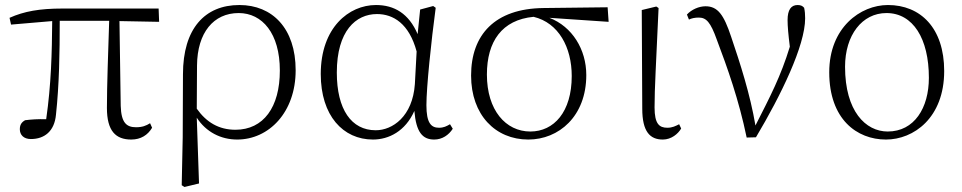

<svg xmlns="http://www.w3.org/2000/svg" viewBox="-20 -542 3833 765"><path d="M503 14C541 14 569 -4 586 -33L578 -51C562 -41 547 -35 522 -35C484 -35 463 -53 461 -120L456 -458L614 -455L612 -508H229C138 -508 76 -497 18 -471L24 -444L188 -458C187 -333 184 -205 164 -67C131 -68 104 -66 80 -63C66 -55 59 -45 59 -27C59 -5 74 12 103 12C157 12 197 -19 203 -85C216 -205 218 -332 218 -459H415C411 -329 406 -204 406 -112C406 -20 441 14 503 14Z M704 196 715 203 773 189 764 -73C801 -16 860 14 925 14C1051 14 1158 -94 1158 -262C1158 -429 1065 -522 934 -522C796 -522 709 -428 709 -246L708 5ZM764 -109 765 -281C766 -412 831 -490 931 -490C1025 -490 1095 -409 1095 -261C1095 -115 1030 -25 918 -25C852 -25 802 -55 764 -109Z M1466 14C1529 14 1595 -19 1631 -100C1638 -16 1663 14 1710 14C1742 14 1768 -4 1784 -29L1773 -47C1759 -39 1748 -33 1729 -33C1697 -33 1679 -53 1679 -123C1679 -194 1698 -377 1716 -511L1706 -518L1654 -504L1644 -406C1609 -488 1551 -522 1478 -522C1370 -522 1258 -432 1258 -247C1258 -81 1347 14 1466 14ZM1640 -337 1633 -207C1624 -78 1544 -23 1477 -23C1380 -23 1322 -106 1322 -253C1322 -419 1398 -486 1482 -486C1547 -486 1610 -448 1640 -337Z M2085 14C2206 14 2316 -78 2316 -243C2316 -345 2260 -436 2169 -471L2405 -455L2401 -513L2146 -510C1951 -508 1857 -403 1857 -241C1857 -84 1954 14 2085 14ZM2106 -475C2206 -451 2258 -353 2258 -239C2258 -96 2187 -18 2093 -18C1995 -18 1920 -103 1920 -245C1920 -377 1980 -463 2106 -475Z M2621 14C2655 14 2682 -9 2694 -30L2686 -47C2672 -40 2659 -33 2639 -33C2607 -33 2588 -48 2588 -114C2588 -195 2594 -281 2604 -510L2595 -516L2537 -502L2539 -109C2539 -17 2570 14 2621 14Z M2955 6 2992 5C3092 -163 3188 -360 3188 -469C3188 -485 3187 -497 3184 -511C3178 -518 3171 -522 3158 -522C3132 -522 3118 -503 3118 -462C3118 -437 3121 -404 3127 -356C3091 -238 3049 -158 2990 -42C2969 -166 2929 -290 2893 -396C2864 -483 2840 -517 2791 -517C2765 -517 2735 -504 2717 -484L2725 -464C2735 -469 2748 -472 2764 -472C2794 -472 2811 -454 2836 -384C2878 -273 2924 -144 2955 6Z M3510 14C3620 14 3742 -72 3742 -259C3742 -431 3647 -522 3518 -522C3408 -522 3284 -432 3284 -254C3284 -67 3394 14 3510 14ZM3517 -18C3429 -18 3347 -99 3347 -276C3347 -402 3415 -490 3512 -490C3618 -490 3681 -388 3681 -232C3681 -112 3623 -18 3517 -18Z"/></svg>

Font: Noto Serif CJK SC ExtraLight
Style: Regular
Weight: 200
Designer: Ryoko NISHIZUKA 西塚涼子 (kana & ideographs); Frank Grießhammer (Latin, Greek & Cyrillic); Wenlong ZHANG 张文龙 (bopomofo); San
Foundry: Adobe
Version: Version 2.001;hotconv 1.1.0;makeotfexe 2.6.0